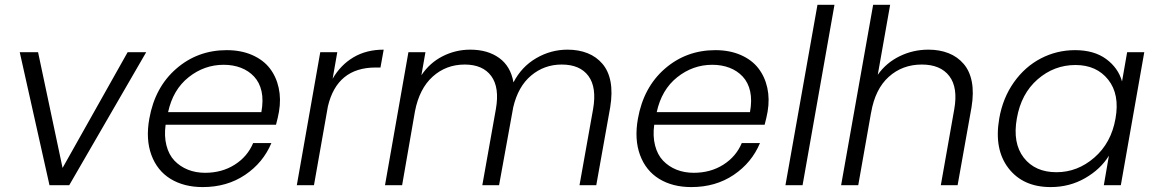

<svg xmlns="http://www.w3.org/2000/svg" viewBox="-20 -760 4750 788"><path d="M61 -545.9H136.2L236.8 -70.8L503.9 -545.9H580.1L264.2 0H183.1Z M897.9 -494.1Q818.4 -494.1 754.2 -443.1Q689.9 -392.1 669.9 -299.8H1052.7Q1061.5 -348.6 1053.5 -385Q1045.4 -421.4 1022.9 -445.6Q1000.5 -469.7 968.5 -481.9Q936.5 -494.1 897.9 -494.1ZM1093.8 -172.9Q1060.1 -92.3 985.8 -42.2Q911.6 7.8 812 7.8Q734.9 7.8 679.9 -25.9Q625 -59.6 601.3 -124Q577.6 -188.5 592.8 -272.9Q615.7 -401.9 703.4 -478Q791 -554.2 910.6 -554.2Q969.2 -554.2 1014.9 -534.2Q1060.5 -514.2 1087.2 -479.7Q1113.8 -445.3 1123.8 -399.4Q1133.8 -353.5 1125 -301.8Q1121.1 -279.3 1112.8 -248H659.7Q653.3 -201.2 663.1 -163.1Q672.9 -125 695.8 -100.8Q718.8 -76.7 751 -63.7Q783.2 -50.8 821.8 -50.8Q890.6 -50.8 943.1 -84Q995.6 -117.2 1019 -172.9Z M1268.6 0H1198.2L1294.4 -545.9H1364.3L1345.2 -437Q1378.4 -494.1 1431.2 -525.1Q1483.9 -556.2 1554.7 -556.2L1541.5 -482.9H1521.5Q1363.3 -482.9 1325.7 -323.2Z M2358.4 0 2414.1 -312Q2429.7 -401.4 2395 -448.2Q2360.4 -495.1 2285.2 -495.1Q2213.9 -495.1 2160.2 -450.2Q2106.4 -405.3 2086.4 -319.8L2028.3 0H1959.5L2015.1 -312Q2030.8 -400.9 1996.1 -448Q1961.4 -495.1 1887.2 -495.1Q1811 -495.1 1756.1 -445.8Q1701.2 -396.5 1683.1 -303.2L1630.4 0H1560.1L1656.2 -545.9H1726.1L1709.5 -451.2Q1743.7 -502.4 1796.9 -529.3Q1850.1 -556.2 1910.2 -556.2Q1981.4 -556.2 2028.6 -522.2Q2075.7 -488.3 2087.4 -421.9Q2120.6 -486.3 2180.7 -521.2Q2240.7 -556.2 2309.1 -556.2Q2355 -556.2 2391.4 -541.7Q2427.7 -527.3 2452.6 -498Q2477.5 -468.8 2485.8 -424.3Q2494.1 -379.9 2484.4 -319.8L2427.2 0Z M2903.3 -494.1Q2823.7 -494.1 2759.5 -443.1Q2695.3 -392.1 2675.3 -299.8H3058.1Q3066.9 -348.6 3058.8 -385Q3050.8 -421.4 3028.3 -445.6Q3005.9 -469.7 2973.9 -481.9Q2941.9 -494.1 2903.3 -494.1ZM3099.1 -172.9Q3065.4 -92.3 2991.2 -42.2Q2917 7.8 2817.4 7.8Q2740.2 7.8 2685.3 -25.9Q2630.4 -59.6 2606.7 -124Q2583 -188.5 2598.1 -272.9Q2621.1 -401.9 2708.7 -478Q2796.4 -554.2 2916 -554.2Q2974.6 -554.2 3020.3 -534.2Q3065.9 -514.2 3092.5 -479.7Q3119.1 -445.3 3129.2 -399.4Q3139.2 -353.5 3130.4 -301.8Q3126.5 -279.3 3118.2 -248H2665Q2658.7 -201.2 2668.5 -163.1Q2678.2 -125 2701.2 -100.8Q2724.1 -76.7 2756.3 -63.7Q2788.6 -50.8 2827.1 -50.8Q2896 -50.8 2948.5 -84Q3001 -117.2 3024.4 -172.9Z M3203.6 0 3335 -740.2H3404.8L3273.9 0Z M3432.1 0 3563.5 -740.2H3633.3L3582.5 -453.1Q3617.2 -502.4 3672.4 -529.3Q3727.5 -556.2 3790.5 -556.2Q3836.4 -556.2 3873 -541.7Q3909.7 -527.3 3934.8 -498Q3960 -468.8 3968.5 -424.3Q3977.1 -379.9 3967.3 -319.8L3910.2 0H3841.3L3896.5 -312Q3912.1 -400.9 3876 -448Q3839.8 -495.1 3763.2 -495.1Q3683.6 -495.1 3627.7 -444.8Q3571.8 -394.5 3555.2 -297.9V-298.8L3502.4 0Z M4081.1 -273.9Q4095.7 -357.9 4141.1 -422.1Q4186.5 -486.3 4252 -520.3Q4317.4 -554.2 4392.1 -554.2Q4470.2 -554.2 4519.8 -517.8Q4569.3 -481.4 4585 -425.8L4606 -545.9H4676.3L4580.1 0H4510.3L4531.2 -121.1Q4497.1 -65.4 4433.3 -28.8Q4369.6 7.8 4292 7.8Q4178.7 7.8 4118.9 -69.8Q4059.1 -147.5 4081.1 -273.9ZM4558.1 -272.9Q4576.2 -372.6 4528.3 -432.9Q4480.5 -493.2 4394 -493.2Q4306.2 -493.2 4238.5 -434.3Q4170.9 -375.5 4153.3 -273.9Q4135.3 -172.9 4181.6 -113Q4228 -53.2 4315.9 -53.2Q4402.3 -53.2 4471.4 -113.3Q4540.5 -173.3 4558.1 -272.9Z"/></svg>

Font: SVN-Poppins Light
Style: Italic
Weight: 300
Italic angle: -10°
Designer: Ninad Kale (Devanagari), Jonny Pinhorn (Latin)
Foundry: Indian Type Foundry
Version: Version 3.002 2017